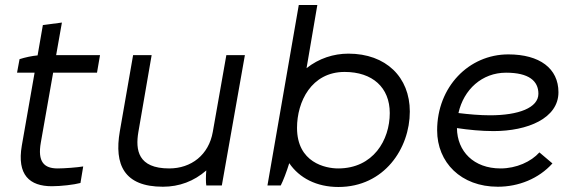

<svg xmlns="http://www.w3.org/2000/svg" viewBox="-20 -740 2310 766"><path d="M187 3C223 3 275 -3 301 -10L312 -76C289 -72 237 -68 210 -68C156 -68 129 -94 143 -172L192 -450H367L379 -520H204L227 -650L151 -640L130 -519C107 -517 80 -511 58 -504L48 -450H118L67 -159C47 -42 98 3 187 3Z M630 5C695 5 754 -17 803 -60C801 -38 801 -12 803 0H865L957 -520H883L829 -214C813 -122 743 -68 655 -68C530 -68 520 -142 532 -213L585 -520H511L458 -216C435 -83 475 5 630 5Z M1047 0H1100C1109 -17 1124 -56 1134 -89C1174 -30 1243 6 1330 6C1513 6 1615 -148 1615 -295C1615 -432 1520 -526 1370 -526C1311 -526 1252 -507 1203 -468L1246 -720H1172ZM1329 -68C1279 -68 1165 -91 1165 -230C1165 -334 1222 -453 1355 -453C1466 -453 1535 -391 1535 -289C1535 -181 1469 -68 1329 -68Z M1966 5C2049 5 2129 -27 2184 -88L2132 -132C2099 -95 2040 -68 1977 -68C1870 -68 1804 -136 1803 -229C1850 -222 1900 -217 1949 -217C2085 -217 2208 -268 2208 -372C2208 -467 2133 -523 2008 -523C1850 -523 1724 -393 1724 -220C1724 -92 1819 5 1966 5ZM1809 -289C1830 -383 1903 -450 1999 -450C2090 -450 2128 -417 2128 -366C2128 -310 2049 -280 1935 -280C1894 -280 1850 -284 1809 -289Z"/></svg>

Font: Fixel Display 20240404
Style: Italic
Weight: 400
Italic angle: -10°
Designer: AlfaBravo + MacPaw
Foundry: Kyrylo Tkachov, Marchela Mozhyna, Serhii Makarenko, Maria Weinstein, Zakhar Kryvoshyya
Version: Version 1.211;Glyphs 3.2 (3225)